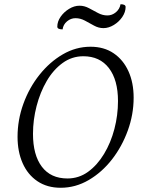

<svg xmlns="http://www.w3.org/2000/svg" viewBox="-20 -876 682 908"><path d="M267 12Q203 12 157 -19Q111 -50 87 -104.5Q63 -159 63 -229Q63 -309 90.5 -385Q118 -461 166.5 -522Q215 -583 277 -619Q339 -655 408 -655Q472 -655 517.5 -624Q563 -593 587.5 -539Q612 -485 612 -414Q612 -335 584.5 -259Q557 -183 509.5 -122Q462 -61 399.5 -24.5Q337 12 267 12ZM299 -32Q353 -32 396.5 -63.5Q440 -95 472 -148Q504 -201 521 -266Q538 -331 538 -398Q538 -498 495 -554Q452 -610 374 -610Q320 -610 276 -578Q232 -546 201 -493Q170 -440 153 -374.5Q136 -309 136 -243Q136 -143 178 -87.5Q220 -32 299 -32ZM276 -737Q251 -737 251 -750Q251 -774 266.5 -796.5Q282 -819 306.5 -834Q331 -849 356 -849Q379 -849 400.5 -837.5Q422 -826 443.5 -814.5Q465 -803 488 -803Q510 -803 528 -818Q546 -833 550 -856Q574 -856 574 -843Q574 -819 558.5 -796Q543 -773 518.5 -758Q494 -743 469 -743Q446 -743 424.5 -755Q403 -767 381.5 -778.5Q360 -790 337 -790Q315 -790 297 -775Q279 -760 276 -737Z"/></svg>

Font: Petrona Light
Style: Italic
Weight: 300
Italic angle: -9°
Designer: Ringo R. Seeber
Foundry: Ringo R. Seeber
Version: Version 2.001; ttfautohint (v1.8.3)